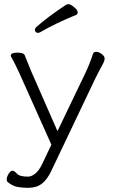

<svg xmlns="http://www.w3.org/2000/svg" viewBox="-20 -730 540 912"><path d="M341 -659Q239 -617 171 -577Q165 -574 161 -574Q146 -574 146 -589Q146 -595 152 -601Q208 -651 295 -708Q299 -710 307 -710Q315 -710 332 -696Q349 -682 349 -672Q349 -662 341 -659ZM31 -465Q31 -480 62.5 -480Q94 -480 98 -466Q112 -430 128 -392L253 -107L385 -382Q406 -426 422 -475Q425 -484 437 -484Q449 -484 463 -473.5Q477 -463 477 -452.5Q477 -442 471.5 -431.5Q466 -421 455 -400.5Q444 -380 435 -362L224 81Q205 122 179.5 142Q154 162 116 162H106Q87 162 63.5 158Q40 154 17 135Q12 132 12 121Q12 110 21 95.5Q30 81 39 81Q48 81 60.5 95Q73 109 113 109Q129 109 147 95Q165 81 180 50L224 -43L74 -378Q52 -426 41.5 -444.5Q31 -463 31 -465Z"/></svg>

Font: ToneOZ-Pinyin-WenKai-Light
Style: Light
Weight: 300
Designer: Fontworks Inc.
Foundry: ToneOZ
Version: Version 0.240331